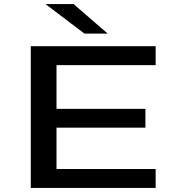

<svg xmlns="http://www.w3.org/2000/svg" viewBox="-20 -928 915 948"><path d="M132 0V-700H748.5V-606.5H259V-390.5H698V-297.5H259V-93.5H748.5V0ZM397 -762 204.5 -908H343L512 -762Z"/></svg>

Font: Trispace SemiExpanded Medium
Style: Regular
Weight: 500
Width: 6
Designer: Tyler Finck
Foundry: Etcetera Type Company
Version: Version 1.210; ttfautohint (v1.8.3)